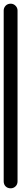

<svg xmlns="http://www.w3.org/2000/svg" viewBox="-20 -1020 115 1040"><path d="M0 -38H75V-963H0ZM38 -75Q21 -75 10.5 -64Q0 -53 0 -38Q0 -21 10.5 -10.5Q21 0 38 0Q53 0 64 -10.5Q75 -21 75 -38Q75 -53 64 -64Q53 -75 38 -75ZM38 -1000Q21 -1000 10.5 -989Q0 -978 0 -963Q0 -946 10.5 -935.5Q21 -925 38 -925Q53 -925 64 -935.5Q75 -946 75 -963Q75 -978 64 -989Q53 -1000 38 -1000Z"/></svg>

Font: Wavefont Medium
Style: Regular
Weight: 500
Version: Version 3.004;gftools[0.9.33]